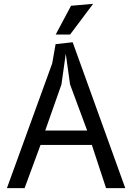

<svg xmlns="http://www.w3.org/2000/svg" viewBox="-20 -980 690 1000"><path d="M16 0 252 -650 269.5 -750 358.5 -760 632.5 0H532.5L458.5 -225H191L108 0ZM322.5 -700 300 -540 215.5 -300H434L345 -540ZM350 -950 465 -960 345 -800H270Z"/></svg>

Font: B612 Mono
Style: Regular
Weight: 400
Version: Version 1.005